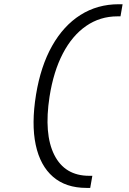

<svg xmlns="http://www.w3.org/2000/svg" viewBox="-20 -812 626 929"><path d="M573.2 -791.5 563 -732.9H548.3Q464.4 -732.9 397 -686.5Q329.6 -640.1 284.2 -553.2Q238.8 -466.3 219.7 -344.2Q191.9 -163.6 242.7 -62.5Q293.5 38.6 411.6 38.6H426.8L416.5 97.2H398.4Q298.8 97.2 236.6 43.5Q174.3 -10.3 152.8 -111.3Q131.3 -212.4 154.3 -354Q176.8 -491.7 231.9 -589.6Q287.1 -687.5 369.1 -739.5Q451.2 -791.5 554.7 -791.5Z"/></svg>

Font: Cascadia Code PL Light
Style: Italic
Weight: 300
Italic angle: -10°
Monospace: yes
Designer: Aaron Bell
Foundry: Saja Typeworks
Version: Version 2404.023; ttfautohint (v1.8.4)